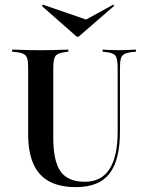

<svg xmlns="http://www.w3.org/2000/svg" viewBox="-20 -781 614 813"><path d="M99.2 -369.4V-492.7Q99.2 -518.5 95.6 -532.3Q91.9 -546 80.6 -552Q69.4 -558.1 47.6 -560.5L31.5 -562.1V-571Q43.5 -571 60.1 -570.2Q76.6 -569.4 98 -569Q119.4 -568.5 142.7 -568.5H152.4H162.1Q185.5 -568.5 205.6 -569Q225.8 -569.4 242.3 -570.2Q258.9 -571 269.4 -571V-562.1L255.6 -560.5Q224.2 -556.5 214.9 -544Q205.6 -531.5 205.6 -492.7V-369.4ZM301.6 11.3Q233.1 11.3 188.3 -12.9Q143.5 -37.1 121.4 -87.1Q99.2 -137.1 99.2 -212.9V-369.4H205.6V-197.6Q205.6 -98.4 236.7 -54.8Q267.7 -11.3 339.5 -11.3Q408.9 -11.3 443.5 -64.9Q478.2 -118.5 478.2 -223.4V-369.4H487.9V-222.6Q487.9 -104 444 -46.4Q400 11.3 301.6 11.3ZM478.2 -369.4V-492.7Q478.2 -531.5 469.4 -544.4Q460.5 -557.3 429 -560.5L414.5 -562.1V-571Q425.8 -570.2 443.5 -569.4Q461.3 -568.5 483.1 -568.5Q498.4 -568.5 512.1 -569Q525.8 -569.4 537.1 -570.2Q548.4 -571 555.6 -571V-562.1L539.5 -560.5Q517.7 -558.1 506.5 -552Q495.2 -546 491.5 -532.3Q487.9 -518.5 487.9 -492.7V-369.4ZM459.7 -761.3 463.7 -756.5 312.9 -625.8H304.8L157.3 -755.6L161.3 -761.3L365.3 -691.1L312.1 -680.6Z"/></svg>

Font: Playfair 144pt SemiCondensed SemiBold
Style: Regular
Weight: 600
Width: 4
Designer: Claus Eggers Sørensen
Foundry: Claus Eggers Sørensen
Version: Version 2.203